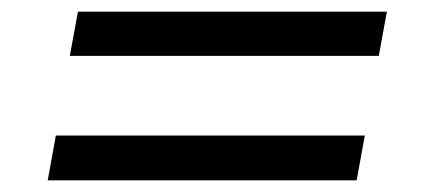

<svg xmlns="http://www.w3.org/2000/svg" viewBox="-20 -427 746 330"><path d="M100 -331 114 -407H645L631 -331ZM62 -117 76 -194H607L593 -117Z"/></svg>

Font: Archivo Expanded
Style: Italic
Weight: 400
Width: 7
Italic angle: -10°
Designer: Hector Gatti
Foundry: Omnibus-Type
Version: Version 2.001